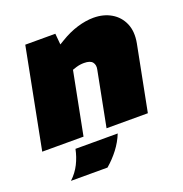

<svg xmlns="http://www.w3.org/2000/svg" viewBox="-135 -649 904 948"><g transform="rotate(-20 317.0 -175.5)"><path d="M-6 0 96 -525H254L263 -425L218 -442L281 -480Q327 -508 372 -521.5Q417 -535 457 -535Q510 -535 550 -511.5Q590 -488 608.5 -445Q627 -402 616 -343L549 0H332L388 -288Q393 -311 381.5 -326Q370 -341 337 -341Q326 -341 316 -339.5Q306 -338 296 -335L275 -328L211 0ZM78 184Q109 155 127 119Q145 83 153 43H375Q359 83 332 118.5Q305 154 270 184Z"/></g></svg>

Font: REM Black
Style: Italic
Weight: 900
Italic angle: -11°
Designer: Octavio Pardo
Foundry: Ashler Design
Version: Version 1.005;gftools[0.9.28]